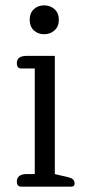

<svg xmlns="http://www.w3.org/2000/svg" viewBox="-20 -698 318 718"><path d="M91 -624Q91 -649 106.5 -663.5Q122 -678 145 -678Q168 -678 184 -663.5Q200 -649 200 -624Q200 -599 184 -584.5Q168 -570 145 -570Q122 -570 106.5 -584.5Q91 -599 91 -624ZM43 -20Q43 -33 52.5 -40Q62 -47 78 -47H110V-442H59Q43 -442 43 -462Q43 -476 52.5 -482.5Q62 -489 78 -489H185V-47L232 -36Q246 -33 252.5 -27.5Q259 -22 259 -12Q259 0 247 0H59Q43 0 43 -20Z"/></svg>

Font: Maitree
Style: Regular
Weight: 400
Designer: CadsonDemak Team
Foundry: CadsonDemak
Version: Version 1.000